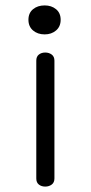

<svg xmlns="http://www.w3.org/2000/svg" viewBox="-20 -618 335 709"><path d="M85 -545Q85 -570 102 -584Q119 -598 145 -598Q170 -598 187 -584Q204 -570 204 -545Q204 -520 187 -505.5Q170 -491 145 -491Q119 -491 102 -505.5Q85 -520 85 -545ZM114 -394Q114 -409 123.5 -416.5Q133 -424 147 -424Q161 -424 171 -416.5Q181 -409 181 -394V41Q181 56 171 63.5Q161 71 147 71Q133 71 123.5 63.5Q114 56 114 41Z"/></svg>

Font: Cafe24 Ssurround air
Style: Light
Weight: 300
Designer: Cafe24 thkim, hmlim, mnelim, sdjeong, hskwak & 4IRTF
Foundry: Cafe24
Version: Version 1.001